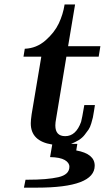

<svg xmlns="http://www.w3.org/2000/svg" viewBox="-20 -655 487 874"><path d="M86.9 -397 92.8 -433.1Q146 -435.1 187 -470.9Q228 -506.8 247.6 -548.3Q267.1 -589.8 273.9 -633.8V-634.8H321.8L290 -444.8H437L429.2 -397H282.2L235.8 -117.2Q231.9 -97.2 231.9 -84Q231.9 -35.2 276.9 -35.2Q325.7 -35.2 349.1 -100.1Q353 -113.3 363.8 -176.8H412.1Q411.1 -171.9 408 -150.4Q404.8 -128.9 402.8 -120.4Q400.9 -111.8 395.5 -93.5Q390.1 -75.2 383.1 -65.2Q376 -55.2 365.5 -41.5Q355 -27.8 339.1 -17.8Q323.2 -7.8 303.2 0H332L327.1 29.8Q411.1 44.9 411.1 99.1Q411.1 199.2 147.9 199.2H88.9L96.2 163.1H106.9Q194.8 163.1 245.4 151.6Q295.9 140.1 295.9 104Q295.9 85.9 274.9 73.5Q253.9 61 208 60.1L217.8 2.9Q119.6 -12.2 120.1 -94.2Q120.1 -107.4 124 -134.8L168 -397Z"/></svg>

Font: CMU Serif Extra
Style: BoldSlanted
Weight: 700
Italic angle: -9.46001°
Version: Version 0.7.0